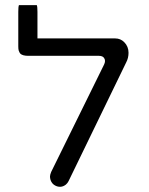

<svg xmlns="http://www.w3.org/2000/svg" viewBox="-20 -717 567 733"><path d="M52.2 -697.3Q49.8 -690.9 49.8 -671.9V-540Q49.8 -529.8 51.3 -524.4Q54.2 -515.6 58.1 -511.7Q66.9 -503.9 87.9 -503.9H357.4Q373.5 -503.9 378.4 -493.7Q380.9 -489.7 380.9 -483.9Q380.9 -478 377.4 -470.7L175.3 -60.5Q170.9 -49.3 170.9 -43.5Q170.9 -32.2 176.3 -22.5Q181.6 -13.2 191.4 -8.3Q199.7 -3.9 209.5 -3.9Q220.7 -3.9 231.4 -12.2Q237.8 -17.6 241.7 -25.4L461.9 -479Q470.7 -495.6 470.7 -515.6Q470.7 -539.6 454.1 -556.2Q439.9 -570.3 419.9 -570.3H123V-671.9Q123 -690.9 120.6 -697.3Z"/></svg>

Font: YuPearl-Light
Style: Light
Weight: 300
Designer: Max Yao
Foundry: Max-Everyday
Version: Version 1.011; ttfautohint (v1.8.3)